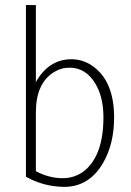

<svg xmlns="http://www.w3.org/2000/svg" viewBox="-20 -728 515 755"><path d="M428.7 -266.6Q428.7 -402.3 351.6 -462.9Q310.5 -495.1 259.8 -495.1Q170.9 -494.1 121.1 -405.3V-708H82V-33.2Q150.4 5.9 232.4 6.8Q331.1 6.8 385.7 -87.9Q428.7 -162.1 428.7 -266.6ZM121.1 -54.7V-287.1Q121.1 -398.4 190.4 -443.4Q219.7 -461.9 253.9 -461.9Q317.4 -461.9 355.5 -398.4Q386.7 -345.7 386.7 -266.6Q386.7 -119.1 313.5 -57.6Q275.4 -27.3 226.6 -27.3Q172.9 -27.3 121.1 -54.7Z"/></svg>

Font: Yaldevi Colombo ExtraLight
Style: Regular
Weight: 275
Designer: Sol Matas, Denzil Rajitha, Kosala Senevirathne and Pathum Egodawatta
Foundry: Mooniak
Version: Version 1.020 ; ttfautohint (v1.6)